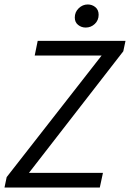

<svg xmlns="http://www.w3.org/2000/svg" viewBox="-21 -839 581 859"><path d="M-0.9 0 8.9 -46.7 433.7 -590.6H134.3L147.7 -656.3H540.5L530.6 -609.6L108.6 -65.7H439.6L425.5 0ZM362.2 -715.7Q343.2 -715.7 328.4 -727.6Q313.6 -739.4 313.6 -760.6Q313.6 -785.2 331.2 -802.1Q348.7 -819 371.7 -819Q391 -819 405.7 -807Q420.3 -794.9 420.3 -772.8Q420.3 -748.4 403.2 -732Q386.1 -715.7 362.2 -715.7Z"/></svg>

Font: Source Sans Variable
Style: Italic
Weight: 200
Italic angle: -11°
Designer: Paul D. Hunt
Foundry: Adobe Systems Incorporated
Version: Version 3.006;hotconv 1.0.111;makeotfexe 2.5.65597